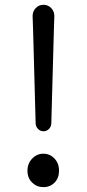

<svg xmlns="http://www.w3.org/2000/svg" viewBox="-20 -769 362 802"><path d="M128.9 -252.9 118.2 -644.5 116.2 -702.1Q116.2 -721.7 129.4 -735.4Q142.6 -749 161.6 -749Q180.7 -749 193.8 -735.4Q207 -721.7 207 -702.1L205.1 -644.5L194.3 -252.9Q193.4 -239.3 184.1 -230Q174.8 -220.7 161.6 -220.7Q148.4 -220.7 139.2 -230Q129.9 -239.3 128.9 -252.9ZM161.1 12.7Q133.8 12.7 114.3 -6.3Q94.7 -25.4 94.7 -55.7Q94.7 -85.9 114.3 -106.4Q133.8 -127 161.1 -127Q188.5 -127 207.5 -106.9Q226.6 -86.9 226.6 -55.7Q226.6 -25.4 208 -6.3Q189.5 12.7 161.1 12.7Z"/></svg>

Font: Gen Jyuu Gothic P Regular
Style: Regular
Weight: 400
Designer: [Source Han Sans]
Ryoko NISHIZUKA  (kana & ideographs); Paul D. Hunt (Latin, Greek & Cyrillic); Wenlong ZHANG  (bopomofo
Version: Version 1.002.20150607